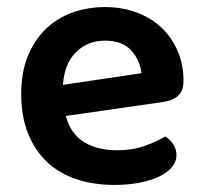

<svg xmlns="http://www.w3.org/2000/svg" viewBox="-20 -508 574 543"><path d="M166 -180Q180 -129 218 -106Q256 -83 312 -83Q354 -83 389.5 -95.5Q425 -108 447 -122Q461 -114 470 -100Q479 -86 479 -70Q479 -50 465.5 -34.5Q452 -19 428.5 -8Q405 3 373 9Q341 15 304 15Q245 15 196.5 -1Q148 -17 113.5 -49.5Q79 -82 59.5 -130Q40 -178 40 -242Q40 -304 59 -350Q78 -396 110.5 -427Q143 -458 186 -473Q229 -488 277 -488Q326 -488 367 -472.5Q408 -457 437 -429.5Q466 -402 482.5 -363.5Q499 -325 499 -280Q499 -252 484.5 -238Q470 -224 444 -220ZM277 -393Q228 -393 195 -360.5Q162 -328 158 -268L380 -301Q376 -338 351 -365.5Q326 -393 277 -393Z"/></svg>

Font: Baloo Tammudu 2 SemiBold
Style: Regular
Weight: 600
Designer: Maithili Shingre, Omkar Shende and Ek Type
Foundry: Ek Type
Version: Version 1.640;hotconv 1.0.111;makeotfexe 2.5.65597; ttfautoh